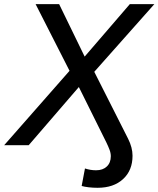

<svg xmlns="http://www.w3.org/2000/svg" viewBox="-48 -708 772 936"><path d="M598.1 51.3Q598.1 122.6 552 165Q505.9 207.5 427.7 207.5Q405.8 207.5 384.8 205.1Q363.8 202.6 350.1 198.7L366.2 113.3Q393.1 122.1 420.4 122.1Q453.6 122.1 472.9 103.5Q492.2 85 492.2 53.7Q492.2 38.1 485.8 21.5Q479.5 4.9 470.7 -13.2L336.4 -283.7L91.8 0H-27.8L291 -362.8L125.5 -688H240.2L364.7 -432.1L585 -688H704.6L411.6 -357.9L576.2 -32.2Q598.1 11.2 598.1 51.3Z"/></svg>

Font: Arimo Medium
Style: Italic
Weight: 500
Italic angle: -12°
Designer: Steve Matteson
Foundry: Monotype Imaging Inc.
Version: Version 1.33